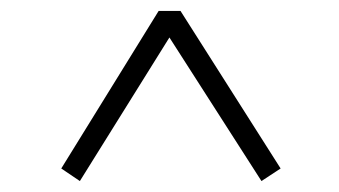

<svg xmlns="http://www.w3.org/2000/svg" viewBox="-20 -555 620 351"><path d="M92 -247 270 -535H310L493 -247L458 -224L274 -511H305L126 -224Z"/></svg>

Font: Noto Serif TC
Style: Regular
Weight: 400
Designer: Ryoko NISHIZUKA  (kana & ideographs); Frank Grießhammer (Latin, Greek & Cyrillic); Wenlong ZHANG  (bopomofo); Sandoll Co
Foundry: Adobe
Version: Version 2.003-H1;hotconv 1.1.1;makeotfexe 2.6.0